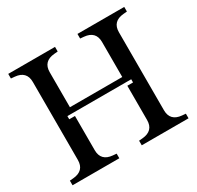

<svg xmlns="http://www.w3.org/2000/svg" viewBox="-151 -873 1071 1045"><g transform="rotate(-30 384.5 -350.0)"><path d="M184 -340V-320H220V-105Q220 -71 238 -52.5Q256 -34 291 -31L314 -29V0H20V-29L43 -31Q78 -34 96 -52.5Q114 -71 114 -105V-595Q114 -629 96 -647.5Q78 -666 43 -669L20 -671V-700H314V-671L291 -669Q256 -666 238 -647.5Q220 -629 220 -595V-375H549V-595Q549 -629 531 -647.5Q513 -666 478 -669L455 -671V-700H749V-671L726 -669Q691 -666 673 -647.5Q655 -629 655 -595V-105Q655 -71 673 -52.5Q691 -34 726 -31L749 -29V0H455V-29L478 -31Q513 -34 531 -52.5Q549 -71 549 -105V-320H585V-340Z"/></g></svg>

Font: Redaction
Style: Regular
Weight: 400
Designer: Jeremy Mickel / Forest Young
Foundry: MCKL
Version: Version 2.001; Redaction